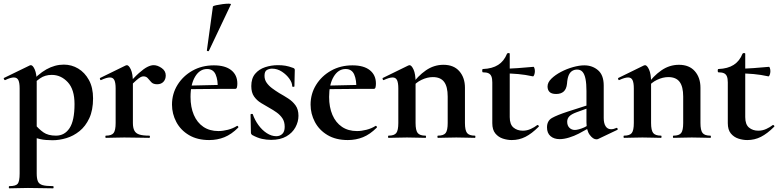

<svg xmlns="http://www.w3.org/2000/svg" viewBox="-25 -751 4243 1046"><path d="M26 275Q23 275 23 269Q23 263 26 263Q61 263 71.5 250Q82 237 82 194V-269Q82 -300 75 -314.5Q68 -329 50 -329Q42 -329 30 -325.5Q18 -322 4 -315Q0 -313 -3 -319Q-6 -325 -4 -326L138 -395Q140 -396 143 -396Q154 -396 164.5 -372Q175 -348 175 -303V194Q175 222 181.5 237Q188 252 207 257.5Q226 263 264 263Q267 263 267 269Q267 275 264 275Q236 275 201 274Q166 273 127 273Q99 273 72.5 274Q46 275 26 275ZM261 13Q222 13 194.5 7Q167 1 129 -12L164 -75Q186 -48 211.5 -30Q237 -12 280 -12Q327 -12 354 -53Q381 -94 381 -184Q381 -264 344 -303.5Q307 -343 257 -343Q220 -343 193 -324Q166 -305 140 -276L130 -288Q181 -347 227.5 -373Q274 -399 323 -399Q365 -399 401 -377.5Q437 -356 459.5 -315Q482 -274 482 -215Q482 -151 461.5 -107Q441 -63 408 -36.5Q375 -10 336.5 1.5Q298 13 261 13Z M674 -271 666 -284Q705 -329 732 -353Q759 -377 778 -386.5Q797 -396 812 -396Q833 -396 855.5 -380.5Q878 -365 878 -340Q878 -319 865.5 -305.5Q853 -292 831 -292Q810 -292 799.5 -303Q789 -314 780.5 -324.5Q772 -335 756 -335Q749 -335 740.5 -330.5Q732 -326 716.5 -312.5Q701 -299 674 -271ZM552 0Q549 0 549 -6Q549 -12 552 -12Q583 -12 594 -26.5Q605 -41 605 -81V-269Q605 -300 598 -314.5Q591 -329 574 -329Q565 -329 553 -325.5Q541 -322 526 -315Q522 -313 520 -319Q518 -325 520 -326L659 -394Q665 -396 666 -396Q677 -396 688 -372Q699 -348 699 -303V-81Q699 -55 707 -39.5Q715 -24 734.5 -18Q754 -12 788 -12Q792 -12 792 -6Q792 0 788 0Q761 0 726.5 -1Q692 -2 652 -2Q624 -2 598 -1Q572 0 552 0Z M1115 12Q1050 12 1004.5 -15Q959 -42 935.5 -86.5Q912 -131 912 -181Q912 -240 942 -288.5Q972 -337 1023.5 -366Q1075 -395 1140 -395Q1202 -395 1235 -368.5Q1268 -342 1268 -296Q1268 -285 1266 -276Q1264 -267 1257 -267H1161Q1163 -314 1150 -344.5Q1137 -375 1103 -375Q1063 -375 1038 -333.5Q1013 -292 1013 -223Q1013 -167 1031 -125Q1049 -83 1083 -60Q1117 -37 1165 -37Q1189 -37 1216.5 -44Q1244 -51 1266 -65Q1268 -67 1271.5 -63Q1275 -59 1273 -56Q1236 -19 1197.5 -3.5Q1159 12 1115 12ZM978 -265 977 -284 1196 -289V-267ZM1113 -474Q1112 -471 1106.5 -472.5Q1101 -474 1102 -476L1135 -716Q1137 -719 1152.5 -722.5Q1168 -726 1187.5 -728.5Q1207 -731 1221 -731Q1235 -731 1233 -727Z M1416 -338Q1416 -317 1427.5 -300.5Q1439 -284 1457 -270.5Q1475 -257 1496 -244Q1521 -230 1545 -214.5Q1569 -199 1585 -177Q1601 -155 1601 -120Q1601 -88 1584.5 -57.5Q1568 -27 1535 -8Q1502 11 1452 11Q1427 11 1402 5.5Q1377 0 1348 -16Q1346 -18 1344 -21Q1342 -24 1342 -28L1340 -127Q1340 -130 1345.5 -130.5Q1351 -131 1352 -129Q1363 -97 1383 -69.5Q1403 -42 1428.5 -25.5Q1454 -9 1480 -9Q1500 -9 1513 -21.5Q1526 -34 1526 -60Q1526 -88 1513.5 -106.5Q1501 -125 1482 -138.5Q1463 -152 1443 -163Q1420 -176 1397 -190Q1374 -204 1359 -225.5Q1344 -247 1344 -282Q1344 -324 1365 -349Q1386 -374 1419.5 -385Q1453 -396 1489 -396Q1511 -396 1529.5 -393Q1548 -390 1572 -381Q1581 -378 1581 -370Q1581 -350 1580 -328.5Q1579 -307 1579 -281Q1579 -278 1573 -278Q1567 -278 1567 -281Q1567 -300 1551.5 -322Q1536 -344 1511 -360.5Q1486 -377 1457 -377Q1443 -377 1429.5 -370Q1416 -363 1416 -338Z M1870 12Q1805 12 1759.5 -15Q1714 -42 1690.5 -86.5Q1667 -131 1667 -181Q1667 -240 1697 -288.5Q1727 -337 1778.5 -366Q1830 -395 1895 -395Q1957 -395 1990 -368.5Q2023 -342 2023 -296Q2023 -285 2021 -276Q2019 -267 2012 -267H1916Q1918 -314 1905 -344.5Q1892 -375 1858 -375Q1818 -375 1793 -333.5Q1768 -292 1768 -223Q1768 -167 1786 -125Q1804 -83 1838 -60Q1872 -37 1920 -37Q1944 -37 1971.5 -44Q1999 -51 2021 -65Q2023 -67 2026.5 -63Q2030 -59 2028 -56Q1991 -19 1952.5 -3.5Q1914 12 1870 12ZM1733 -265 1732 -284 1951 -289V-267Z M2361 0Q2358 0 2358 -6Q2358 -12 2361 -12Q2392 -12 2403 -26.5Q2414 -41 2414 -81V-225Q2414 -279 2394.5 -305Q2375 -331 2333 -331Q2303 -331 2271.5 -316Q2240 -301 2221 -275L2216 -287Q2251 -337 2295 -367.5Q2339 -398 2391 -398Q2447 -398 2477.5 -363Q2508 -328 2508 -273V-81Q2508 -41 2519.5 -26.5Q2531 -12 2562 -12Q2565 -12 2565 -6Q2565 0 2562 0Q2542 0 2516 -1Q2490 -2 2461 -2Q2433 -2 2407 -1Q2381 0 2361 0ZM2092 0Q2089 0 2089 -6Q2089 -12 2092 -12Q2123 -12 2134 -26.5Q2145 -41 2145 -81V-269Q2145 -300 2138 -314.5Q2131 -329 2114 -329Q2105 -329 2093 -325.5Q2081 -322 2066 -315Q2062 -313 2060 -319Q2058 -325 2060 -326L2199 -394Q2205 -396 2206 -396Q2217 -396 2228 -372Q2239 -348 2239 -303V-81Q2239 -41 2250.5 -26.5Q2262 -12 2293 -12Q2296 -12 2296 -6Q2296 0 2293 0Q2273 0 2247 -1Q2221 -2 2192 -2Q2164 -2 2138 -1Q2112 0 2092 0Z M2763 12Q2739 12 2714.5 4Q2690 -4 2673.5 -24Q2657 -44 2657 -80V-302Q2657 -323 2652 -335Q2647 -347 2636 -352Q2625 -357 2606 -357Q2602 -357 2602 -366Q2602 -375 2606 -375Q2657 -377 2689 -397.5Q2721 -418 2737 -458Q2739 -462 2745.5 -462Q2752 -462 2752 -458V-113Q2752 -73 2772.5 -56Q2793 -39 2823 -39Q2846 -39 2866.5 -48.5Q2887 -58 2901 -69Q2904 -72 2908.5 -67.5Q2913 -63 2909 -60Q2872 -23 2837.5 -5.5Q2803 12 2763 12ZM2878 -335Q2837 -344 2798.5 -347.5Q2760 -351 2717 -351V-377Q2758 -377 2797.5 -380Q2837 -383 2882 -387Q2884 -387 2886.5 -379.5Q2889 -372 2889 -363Q2889 -353 2885.5 -343.5Q2882 -334 2878 -335Z M3234 6Q3230 8 3224 8Q3206 8 3188 -16Q3170 -40 3170 -85V-255Q3170 -294 3165 -320Q3160 -346 3149 -359Q3138 -372 3119 -372Q3104 -372 3092 -364.5Q3080 -357 3073 -340.5Q3066 -324 3064 -295Q3061 -266 3046 -252.5Q3031 -239 3005 -239Q2980 -239 2969 -250Q2958 -261 2958 -280Q2958 -302 2979 -322.5Q3000 -343 3031.5 -359.5Q3063 -376 3097 -385.5Q3131 -395 3158 -395Q3202 -395 3233 -368.5Q3264 -342 3264 -285V-108Q3264 -79 3274.5 -63Q3285 -47 3304 -47Q3318 -47 3333 -54Q3337 -56 3339.5 -50.5Q3342 -45 3337 -43ZM3024 7Q2993 7 2974 -9.5Q2955 -26 2955 -57Q2955 -93 2982.5 -108.5Q3010 -124 3068 -143L3180 -179L3184 -164L3115 -139Q3088 -129 3076.5 -117Q3065 -105 3065 -88Q3065 -67 3077 -55Q3089 -43 3107 -43Q3115 -43 3128.5 -46.5Q3142 -50 3158 -57L3213 -87L3214 -70L3128 -23Q3103 -10 3075 -1.5Q3047 7 3024 7Z M3644 0Q3641 0 3641 -6Q3641 -12 3644 -12Q3675 -12 3686 -26.5Q3697 -41 3697 -81V-225Q3697 -279 3677.5 -305Q3658 -331 3616 -331Q3586 -331 3554.5 -316Q3523 -301 3504 -275L3499 -287Q3534 -337 3578 -367.5Q3622 -398 3674 -398Q3730 -398 3760.5 -363Q3791 -328 3791 -273V-81Q3791 -41 3802.5 -26.5Q3814 -12 3845 -12Q3848 -12 3848 -6Q3848 0 3845 0Q3825 0 3799 -1Q3773 -2 3744 -2Q3716 -2 3690 -1Q3664 0 3644 0ZM3375 0Q3372 0 3372 -6Q3372 -12 3375 -12Q3406 -12 3417 -26.5Q3428 -41 3428 -81V-269Q3428 -300 3421 -314.5Q3414 -329 3397 -329Q3388 -329 3376 -325.5Q3364 -322 3349 -315Q3345 -313 3343 -319Q3341 -325 3343 -326L3482 -394Q3488 -396 3489 -396Q3500 -396 3511 -372Q3522 -348 3522 -303V-81Q3522 -41 3533.5 -26.5Q3545 -12 3576 -12Q3579 -12 3579 -6Q3579 0 3576 0Q3556 0 3530 -1Q3504 -2 3475 -2Q3447 -2 3421 -1Q3395 0 3375 0Z M4046 12Q4022 12 3997.5 4Q3973 -4 3956.5 -24Q3940 -44 3940 -80V-302Q3940 -323 3935 -335Q3930 -347 3919 -352Q3908 -357 3889 -357Q3885 -357 3885 -366Q3885 -375 3889 -375Q3940 -377 3972 -397.5Q4004 -418 4020 -458Q4022 -462 4028.5 -462Q4035 -462 4035 -458V-113Q4035 -73 4055.5 -56Q4076 -39 4106 -39Q4129 -39 4149.5 -48.5Q4170 -58 4184 -69Q4187 -72 4191.5 -67.5Q4196 -63 4192 -60Q4155 -23 4120.5 -5.5Q4086 12 4046 12ZM4161 -335Q4120 -344 4081.5 -347.5Q4043 -351 4000 -351V-377Q4041 -377 4080.5 -380Q4120 -383 4165 -387Q4167 -387 4169.5 -379.5Q4172 -372 4172 -363Q4172 -353 4168.5 -343.5Q4165 -334 4161 -335Z"/></svg>

Font: Cormorant
Style: Bold
Weight: 700
Designer: Christian Thalmann (Catharsis Fonts)
Foundry: Catharsis Fonts
Version: Version 4.000